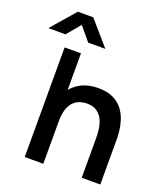

<svg xmlns="http://www.w3.org/2000/svg" viewBox="-234 -1070 1028 1185"><g transform="rotate(20 280.0 -477.5)"><path d="M565.5 0H443.5V-260.2Q443.5 -285.2 439.9 -316.2Q436.2 -347.2 423.7 -376Q411.1 -404.8 385.8 -423.3Q360.6 -441.8 317.3 -441.8Q294.5 -441.8 272 -434.4Q249.6 -426.9 231.4 -408.8Q213.2 -390.7 202.2 -358.8Q191.2 -326.8 191.2 -277.5L119.7 -308.2Q119.7 -376.9 146.4 -433Q173.2 -489.2 225.1 -522.2Q277 -555.3 353.2 -555.3Q412.9 -555.3 452 -535.5Q491 -515.7 514 -484.5Q537 -453.4 548 -418.4Q559 -383.3 562.2 -352Q565.5 -320.8 565.5 -301.5ZM191.2 0H69.2V-720H176.5V-340.8H191.2ZM46.5 -797.5H-66L70.7 -955H171.7L308.3 -797.5H195.8L121.2 -886.7Z"/></g></svg>

Font: Manrope Variable Light
Style: Regular
Weight: 200
Designer: Mikhail Sharanda
Foundry: Mikhail Sharanda
Version: Version 4.505